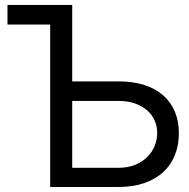

<svg xmlns="http://www.w3.org/2000/svg" viewBox="-20 -747 754 767"><path d="M268.5 -421.9H453.1Q511.7 -421.9 556.8 -407.3Q601.9 -392.8 632.5 -365.6Q663 -338.4 678.8 -300.2Q694.6 -262.1 694.6 -214.5Q694.6 -167.3 678.8 -127.7Q663 -88.1 632.5 -59.8Q601.9 -31.6 556.8 -15.8Q511.7 0 453.1 0H180.4V-649.1H9.9V-727.3H268.5ZM268.5 -76.7H453.1Q490.4 -76.7 519.4 -88.4Q548.3 -100.1 568 -119.7Q587.7 -139.2 597.8 -164.2Q608 -189.3 608 -215.9Q608 -242.2 597.8 -265.3Q587.7 -288.4 568 -305.9Q548.3 -323.5 519.4 -333.6Q490.4 -343.8 453.1 -343.8H268.5Z"/></svg>

Font: Interop
Style: Regular
Weight: 400
Designer: Rasmus Andersson, Google, Jang Haemin
Foundry: jhaemin
Version: Version 1.008